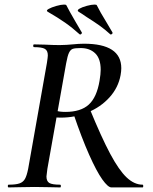

<svg xmlns="http://www.w3.org/2000/svg" viewBox="-20 -819 668 839"><path d="M18 -12Q49 -12 65 -17.5Q81 -23 89 -37Q97 -51 103 -81L185 -544Q189 -570 189 -577Q189 -598 176 -605.5Q163 -613 129 -613Q125 -613 125 -619Q125 -625 129 -625L175 -624Q215 -622 240 -622Q256 -622 270.5 -623Q285 -624 296 -625Q325 -628 347 -628Q510 -628 510 -521Q510 -508 507 -491Q497 -436 458.5 -393.5Q420 -351 364 -328Q308 -305 246 -305Q226 -305 218 -307L223 -336Q238 -330 266 -330Q333 -330 368 -362Q403 -394 415 -466Q420 -496 420 -514Q420 -563 396 -586Q372 -609 333 -609Q308 -609 298 -605.5Q288 -602 281.5 -588.5Q275 -575 269 -542L187 -81Q183 -53 183 -48Q183 -27 195.5 -19.5Q208 -12 242 -12Q246 -12 246 -6Q246 0 243 0Q213 0 197 -1L131 -2L65 -1Q48 0 18 0Q14 0 14 -6Q14 -12 18 -12ZM301 -322 371 -346Q423 -219 461.5 -147Q500 -75 533.5 -43.5Q567 -12 603 -12Q606 -12 606 -6Q606 0 603 0H467Q452 0 427 -35Q402 -70 369.5 -143Q337 -216 301 -322ZM358 -745Q348 -752 339 -758Q330 -764 323 -768Q315 -774 327 -781Q339 -788 359.5 -793.5Q380 -799 393 -799Q402 -799 403 -796Q416 -769 448 -717L471 -678Q472 -677 472 -675Q472 -672 468 -669.5Q464 -667 462 -669Q439 -690 416 -706.5Q393 -723 358 -745ZM188 -768Q180 -773 192.5 -780Q205 -787 226 -793Q247 -799 260 -799Q269 -799 270 -796Q282 -772 310 -724L337 -678L338 -676Q338 -672 334 -669.5Q330 -667 328 -669Q296 -698 264.5 -720Q233 -742 188 -768Z"/></svg>

Font: Cormorant Garamond SemiBold
Style: Italic
Weight: 600
Italic angle: -10°
Designer: Christian Thalmann (Catharsis Fonts)
Foundry: Catharsis Fonts
Version: Version 4.000